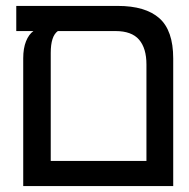

<svg xmlns="http://www.w3.org/2000/svg" viewBox="-20 -629 640 649"><path d="M35 -609H378Q471.5 -609 518.5 -567.5Q565.5 -526 565.5 -431.5V0H58.5V-432Q58.5 -466 68 -489.5Q77.5 -513 93 -524H35ZM475 -85V-411Q475 -466 450 -495Q425 -524 370.5 -524H175.5Q151.5 -507 151.5 -450V-85Z"/></svg>

Font: JuliaMono
Style: Regular
Weight: 400
Monospace: yes
Designer: cormullion
Foundry: corm
Version: Version 0.055; ttfautohint (v1.8.4)